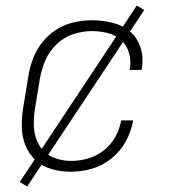

<svg xmlns="http://www.w3.org/2000/svg" viewBox="-20 -611 616 692"><path d="M236 8Q273 8 311.5 -3Q350 -14 382.5 -40.5Q415 -67 434 -102.5Q453 -138 460 -177H417Q411 -146 395.5 -117.5Q380 -89 353.5 -68.5Q327 -48 296.5 -39.5Q266 -31 236 -31Q201 -31 170 -44.5Q139 -58 122 -86.5Q105 -115 102.5 -149.5Q100 -184 106 -219L124 -329Q130 -362 144 -394.5Q158 -427 184.5 -452Q211 -477 244.5 -488Q278 -499 311 -499Q340 -499 368 -492Q396 -485 416.5 -466.5Q437 -448 445 -420Q453 -392 448 -363Q448 -361 447 -359H491V-364Q498 -401 487 -437.5Q476 -474 449 -497Q422 -520 385.5 -529Q349 -538 311 -538Q279 -538 246 -530.5Q213 -523 183.5 -504.5Q154 -486 132.5 -458.5Q111 -431 99 -399.5Q87 -368 82 -335L64 -225Q58 -190 58.5 -154.5Q59 -119 71.5 -87.5Q84 -56 108.5 -33.5Q133 -11 166.5 -1.5Q200 8 236 8ZM78 61 500 -575 473 -591 51 45Z"/></svg>

Font: Iosevka Sparkle XLtObl
Style: Regular
Weight: 200
Italic angle: -9°
Designer: Belleve Invis
Foundry: Belleve Invis
Version: Version 4.5.0; ttfautohint (v1.8.3)